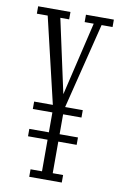

<svg xmlns="http://www.w3.org/2000/svg" viewBox="-81 -747 494 793"><g transform="rotate(10 165.5 -350.0)"><path d="M65.5 -278.5V-309.5H269.5V-278.5ZM65.5 -164V-195H269.5V-164ZM99.5 0V-31.5H147.5V-294.5L59 -669H13.5V-700H149V-669H112L189.5 -312H167.5L252 -669H214V-700H331V-669H285L192.5 -297.5V-31.5H236V0Z"/></g></svg>

Font: Imbue Thin 10pt ExtraLight
Style: Regular
Weight: 250
Version: Version 1.102